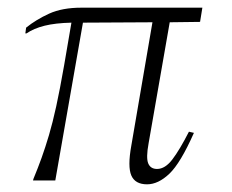

<svg xmlns="http://www.w3.org/2000/svg" viewBox="-20 -470 603 500"><path d="M67 -4Q79 -33 88.5 -59.5Q98 -86 107.5 -118Q117 -150 126.5 -193.5Q136 -237 147 -300L166 -411Q124 -410 96 -403Q68 -396 49 -383H46L48 -398Q74 -419 108 -434.5Q142 -450 192 -450H507L501 -413L422 -412L367 -97Q360 -59 366 -44.5Q372 -30 389 -30Q410 -30 429 -55Q448 -80 472 -127L485 -124Q450 -45 421 -17.5Q392 10 363 10Q332 10 322 -13Q312 -36 322 -91L377 -412L196 -411L124 0H66Z"/></svg>

Font: Spectral SC ExtraLight
Style: Italic
Weight: 275
Italic angle: -10°
Designer: Jean-Baptiste Levee
Foundry: Production Type
Version: Version 2.001